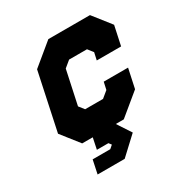

<svg xmlns="http://www.w3.org/2000/svg" viewBox="-166 -667 922 967"><g transform="rotate(-30 294.5 -183.0)"><path d="M124 174.5 140.5 96H243L261.5 80L250 65H183L196.5 0H135L54 -103L125 -437L250 -540H492L573 -437L549 -325H407.5L417 -368L393 -398.5H289L252 -368L210 -172L234 -141.5H338L375 -172L384.5 -215H526L502 -103L377 0H330.5L383 80L281.5 174.5Z"/></g></svg>

Font: Tourney Expanded Black
Style: Italic
Weight: 900
Width: 7
Italic angle: -12°
Designer: Tyler Finck
Foundry: Etcetera Type Co
Version: Version 1.010; ttfautohint (v1.8.3)